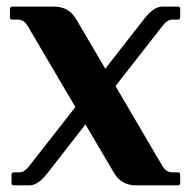

<svg xmlns="http://www.w3.org/2000/svg" viewBox="-20 -557 571 577"><path d="M68.8 0H22Q14.6 0 14.6 -7.3V-31.7Q14.6 -39.1 22 -39.1H39.1Q53.2 -39.1 68.4 -58.6L206.5 -235.4L63.5 -478.5Q52.2 -498 34.2 -498H17.1Q9.8 -498 9.8 -505.4V-529.8Q9.8 -537.1 17.1 -537.1H142.6Q186.5 -537.1 208.5 -500L296.4 -350.6L413.1 -500Q441.9 -537.1 467.3 -537.1H514.2Q521.5 -537.1 521.5 -529.8V-505.4Q521.5 -498 514.2 -498H497.1Q482.9 -498 467.8 -478.5L327.1 -298.3L467.8 -58.6Q479 -39.1 497.1 -39.1H514.2Q521.5 -39.1 521.5 -31.7V-7.3Q521.5 0 514.2 0H388.7Q344.7 0 322.8 -37.1L236.8 -183.1L123 -37.1Q94.2 0 68.8 0Z"/></svg>

Font: Simply Serif
Style: Bold
Weight: 700
Designer: Wojciech Kalinowski "wmk69" (wmk69@o2.pl)
Foundry: Wojciech Kalinowski "wmk69" (wmk69@o2.pl)
Version: Version 1.0.0; 2022-02-18